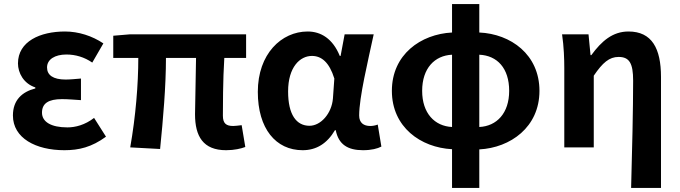

<svg xmlns="http://www.w3.org/2000/svg" viewBox="-20 -730 3367 951"><path d="M299 14C371 14 434 -1 505 -53L446 -146C401 -111 353 -99 314 -99C232 -99 188 -127 188 -172C188 -218 220 -239 287 -239C317 -239 349 -236 381 -234V-341C355 -339 328 -336 305 -336C243 -336 213 -358 213 -396C213 -436 252 -460 309 -460C354 -460 398 -447 437 -420L492 -515C437 -552 369 -574 302 -574C179 -574 69 -525 69 -416C69 -369 97 -316 155 -297V-292C89 -275 44 -234 44 -158C44 -46 157 14 299 14Z M1100 14C1141 14 1174 6 1195 -2L1177 -110C1160 -108 1145 -106 1135 -106C1101 -106 1084 -118 1084 -157C1084 -191 1084 -337 1091 -443H1199V-560H624L541 -553V-443H665C665 -312 652 -153 625 0L773 8C788 -141 802 -303 802 -443H951C950 -342 946 -204 946 -164C946 -55 986 14 1100 14Z M1479 14C1547 14 1600 -19 1639 -85H1643C1657 -14 1703 14 1778 14C1820 14 1850 6 1869 -4L1851 -113C1838 -108 1825 -106 1814 -106C1782 -106 1759 -121 1759 -158C1759 -248 1802 -425 1831 -560H1687L1667 -453H1663C1628 -539 1569 -574 1504 -574C1374 -574 1257 -463 1257 -275C1257 -93 1346 14 1479 14ZM1513 -107C1448 -107 1407 -162 1407 -277C1407 -398 1466 -453 1525 -453C1572 -453 1611 -422 1636 -341L1629 -242C1623 -168 1569 -107 1513 -107Z M2354 -459C2443 -455 2502 -392 2502 -280C2502 -169 2440 -105 2354 -101ZM2219 -101C2133 -105 2071 -169 2071 -280C2071 -392 2133 -455 2219 -459ZM2354 -710H2219V-569C2064 -561 1921 -460 1921 -280C1921 -100 2064 1 2219 9V201H2354V10C2508 2 2652 -100 2652 -280C2652 -460 2510 -562 2354 -569Z M3106 201H3254V-349C3254 -490 3209 -574 3093 -574C3015 -574 2960 -527 2909 -457H2905L2895 -560H2764C2773 -499 2775 -437 2775 -393V0H2921V-355C2965 -420 2998 -448 3044 -448C3097 -448 3116 -417 3116 -331C3116 -193 3111 24 3106 201Z"/></svg>

Font: Genne Gothic Bold
Style: Regular
Weight: 700
Designer: Ryoko NISHIZUKA (kana & ideographs); Paul D. Hunt (Latin, Greek & Cyrillic); Wenlong ZHANG (bopomofo); Sandoll Communica
Foundry: Adobe Systems Incorporated
Version: Version 1.004;PS 1.004;hotconv 16.6.51;makeotf.lib2.5.65220